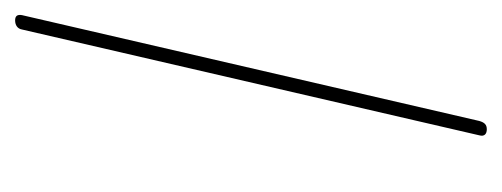

<svg xmlns="http://www.w3.org/2000/svg" viewBox="-225 -451 664 254"><g transform="rotate(-90 107.0 -324.0)"><path d="M207 -636C201 -636 196 -633 195 -627L55 -22C53 -15 57 -12 63 -12C69 -12 72 -15 74 -22L214 -627C215 -633 213 -636 207 -636Z"/></g></svg>

Font: Electronic
Style: ExThnIt
Weight: 100
Version: Version 1.011